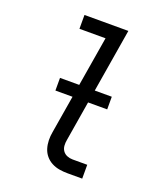

<svg xmlns="http://www.w3.org/2000/svg" viewBox="-136 -824 772 913"><g transform="rotate(20 250.0 -367.5)"><path d="M315 0Q293 0 272.5 -3.5Q252 -7 234 -16.5Q216 -26 203 -41.5Q190 -57 184 -76.5Q178 -96 177.5 -117.5Q177 -139 181 -160L265 -665H133V-735H355L258 -149Q255 -134 256 -119Q257 -104 265 -92.5Q273 -81 286.5 -75.5Q300 -70 315 -70H389V0ZM126 -350V-414H388V-350Z"/></g></svg>

Font: Iosevka SS04 Oblique
Style: Regular
Weight: 400
Italic angle: -9°
Monospace: yes
Designer: Belleve Invis
Foundry: Belleve Invis
Version: Version 19.0.0; ttfautohint (v1.8.4)